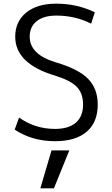

<svg xmlns="http://www.w3.org/2000/svg" viewBox="-20 -760 613 1047"><path d="M200 267 261 60H358L274 267ZM287 -675Q218 -675 180 -644.5Q142 -614 142 -560Q142 -463 284 -420Q408 -384 460.5 -330Q513 -276 513 -190Q513 -93 452.5 -41.5Q392 10 280 10Q156 10 60 -53L84 -119Q171 -57 280 -57Q354 -57 393.5 -91Q433 -125 433 -190Q433 -250 399.5 -285.5Q366 -321 282 -347Q63 -412 63 -560Q63 -642 122.5 -691Q182 -740 287 -740Q400 -740 497 -693L477 -631Q390 -675 287 -675Z"/></svg>

Font: Mplus 1p
Style: Regular
Weight: 400
Version: Version 1.061